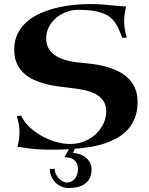

<svg xmlns="http://www.w3.org/2000/svg" viewBox="-20 -732 744 956"><path d="M436 110.8Q436 136.7 427.2 154.3Q418.5 171.9 403.1 183.1Q387.7 194.3 366.7 199.2Q345.7 204.1 321.8 204.1Q302.2 204.1 285.2 196.5Q268.1 189 255.4 176Q242.7 163.1 235.4 145.8Q228 128.4 228 108.9H252.9Q252.9 125 259.5 137.7Q266.1 150.4 275.4 158.9Q284.7 167.5 294.4 172.1Q304.2 176.8 310.1 176.8Q326.7 176.8 337.6 170.4Q348.6 164.1 355.5 154.1Q362.3 144 365.2 132.6Q368.2 121.1 368.2 110.8Q368.2 89.8 360.4 77.6Q352.5 65.4 341.8 59.6Q331.1 53.7 319.6 52.2Q308.1 50.8 300.8 50.8L323.2 11.2Q301.8 12.2 281.7 12.7Q261.7 13.2 242.2 13.2Q196.8 13.2 168.5 11.2Q140.1 9.3 121.6 6.6Q103 3.9 91.1 2Q79.1 0 66.9 0Q72.3 -22 74.7 -40.3Q77.1 -58.6 77.1 -74.2Q77.1 -96.2 73.2 -115Q69.3 -133.8 64 -154.8L85.9 -155.8Q99.6 -125 127 -99.4Q154.3 -73.7 188 -54.9Q221.7 -36.1 258.3 -25.6Q294.9 -15.1 328.1 -15.1Q367.7 -15.1 400.9 -28.8Q434.1 -42.5 458 -65.2Q481.9 -87.9 495.4 -116.9Q508.8 -146 508.8 -176.8Q508.8 -210.4 493.4 -231.7Q478 -252.9 452.4 -265.6Q426.8 -278.3 393.8 -284.7Q360.8 -291 326.2 -294.9Q300.3 -297.9 269.8 -301.8Q239.3 -305.7 208.5 -313.5Q177.7 -321.3 149.4 -334.2Q121.1 -347.2 99.1 -367.2Q77.1 -387.2 64 -416Q50.8 -444.8 50.8 -484.9Q50.8 -532.2 69.3 -567.4Q87.9 -602.5 118.4 -627.7Q148.9 -652.8 188.5 -669.2Q228 -685.5 269.8 -695.1Q311.5 -704.6 352.8 -708.3Q394 -711.9 428.2 -711.9Q458 -711.9 484.1 -710Q510.3 -708 532.5 -705.8Q554.7 -703.6 573.5 -701.9Q592.3 -700.2 607.9 -700.2Q602.5 -677.2 600.3 -659.4Q598.1 -641.6 598.1 -625Q598.1 -604 601.6 -585.2Q605 -566.4 610.8 -544.9L588.9 -543.9Q581.1 -562 574.2 -579.6Q567.4 -597.2 557.9 -612.5Q548.3 -627.9 534.4 -640.9Q520.5 -653.8 498.8 -663.3Q477.1 -672.9 445.6 -678Q414.1 -683.1 369.1 -683.1Q338.9 -683.1 310.3 -672.4Q281.7 -661.6 259.5 -642.8Q237.3 -624 223.6 -597.9Q210 -571.8 210 -541Q210 -514.2 220 -495.1Q230 -476.1 246.1 -462.9Q262.2 -449.7 282.5 -441.4Q302.7 -433.1 323 -428.5Q343.3 -423.8 361.6 -421.9Q379.9 -419.9 392.1 -418.9Q415 -417 444.3 -413.1Q473.6 -409.2 503.9 -401.1Q534.2 -393.1 563.2 -379.9Q592.3 -366.7 615 -345.7Q637.7 -324.7 651.4 -295.2Q665 -265.6 665 -225.1Q665 -181.6 652.8 -148.4Q640.6 -115.2 618.9 -90.1Q597.2 -64.9 567.6 -47.6Q538.1 -30.3 503.4 -18.6Q468.8 -6.8 430.2 -0.5Q391.6 5.9 352.1 8.8L342.8 29.8Q358.4 29.8 375 35.2Q391.6 40.5 405 50.8Q418.5 61 427.2 76.2Q436 91.3 436 110.8Z"/></svg>

Font: Uncial Antiqua
Style: Regular
Weight: 400
Version: Version 1.000